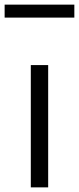

<svg xmlns="http://www.w3.org/2000/svg" viewBox="-30 -809 341 829"><path d="M0 0ZM103 -528H178V0H103ZM-10 -789H291V-733H-10Z"/></svg>

Font: Martel Sans Light
Style: Regular
Weight: 300
Designer: Dan Reynolds and Mathieu Réguer
Foundry: Dan Reynolds and Mathieu Réguer
Version: Version 1.002; ttfautohint (v1.1) -l 5 -r 5 -G 72 -x 0 -D la